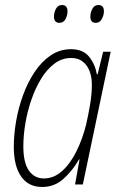

<svg xmlns="http://www.w3.org/2000/svg" viewBox="-20 -735 477 765"><path d="M148 10Q93 10 64 -32Q35 -74 35 -150Q35 -198 44 -251Q53 -304 71.5 -355Q90 -406 117.5 -447.5Q145 -489 181.5 -514Q218 -539 263 -539Q311 -539 335 -509Q359 -479 366 -439H369L391 -529H421L310 0H279L297 -100H295Q269 -55 233 -22.5Q197 10 148 10ZM155 -24Q195 -24 228 -54Q261 -84 285 -133Q309 -182 323 -238Q333 -282 339.5 -322Q346 -362 346 -396Q346 -446 324 -475Q302 -504 264 -504Q227 -504 197 -481.5Q167 -459 144 -421.5Q121 -384 105 -337.5Q89 -291 81 -243Q73 -195 73 -152Q73 -87 95 -55.5Q117 -24 155 -24ZM362 -644Q340 -644 340 -669Q340 -685 348 -700Q356 -715 372 -715Q394 -715 394 -690Q394 -674 385.5 -659Q377 -644 362 -644ZM217 -644Q195 -644 195 -669Q195 -685 203 -700Q211 -715 227 -715Q249 -715 249 -690Q249 -674 241 -659Q233 -644 217 -644Z"/></svg>

Font: Noto Sans Condensed ExtraLight
Style: Italic
Weight: 200
Width: 3
Italic angle: -12°
Designer: Monotype Design Team
Foundry: Monotype Imaging Inc.
Version: Version 2.013; ttfautohint (v1.8.4.7-5d5b)